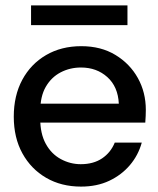

<svg xmlns="http://www.w3.org/2000/svg" viewBox="-20 -679 585 711"><path d="M280 12Q207 12 151 -20.5Q95 -53 63 -111Q31 -169 31 -247Q31 -325 62.5 -383.5Q94 -442 150.5 -475Q207 -508 281 -508Q354 -508 407.5 -475.5Q461 -443 490.5 -390Q520 -337 520 -272Q520 -262 519.5 -250Q519 -238 518 -225H104V-295H420Q417 -358 377.5 -393.5Q338 -429 280 -429Q239 -429 204.5 -411Q170 -393 149.5 -357.5Q129 -322 129 -267V-239Q129 -184 149.5 -146.5Q170 -109 205 -90Q240 -71 279 -71Q326 -71 358 -92.5Q390 -114 405 -151H505Q492 -104 461 -67.5Q430 -31 384.5 -9.5Q339 12 280 12ZM95 -586V-659H452V-586Z"/></svg>

Font: DM Sans 36pt Medium
Style: Regular
Weight: 500
Designer: Colophon Foundry, Jonny Pinhorn
Foundry: Colophon Foundry
Version: Version 4.004;gftools[0.9.30]